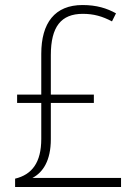

<svg xmlns="http://www.w3.org/2000/svg" viewBox="-20 -743 546 763"><path d="M308 -723C198 -723 144 -652 144 -529V-367H48V-334H144V-191C144 -97 107 -49 40 -33V0H461V-36H109C151 -58 182 -105 182 -190V-334H353V-367H182V-524C182 -637 223 -688 309 -688C353 -688 387 -678 425 -658L441 -690C405 -710 364 -723 308 -723Z"/></svg>

Font: Noto Sans Myanmar UI SemiCondensed ExtraLight
Style: Regular
Weight: 200
Width: 4
Designer: Monotype Design Team
Foundry: Monotype Imaging Inc.
Version: Version 2.103